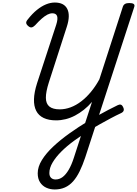

<svg xmlns="http://www.w3.org/2000/svg" viewBox="-20 -1008 1083 1517"><path d="M413 489Q376 489 345.5 475Q315 461 296.5 432.5Q278 404 278 361Q278 310 311 256.5Q344 203 400.5 150Q457 97 528.5 46Q600 -5 678 -52Q715 -74 755 -96Q795 -118 834.5 -139Q874 -160 910 -177Q924 -184 934.5 -181Q945 -178 952 -163Q961 -146 957 -134Q953 -122 936 -114Q897 -96 855 -73.5Q813 -51 770 -27Q727 -3 687 23Q623 62 565.5 104Q508 146 464.5 189.5Q421 233 395.5 276Q370 319 370 359Q370 384 383.5 397Q397 410 419 410Q449 410 474.5 391Q500 372 522.5 334Q545 296 563 240L707 -203Q677 -168 643 -141Q609 -114 573 -95Q537 -76 499 -66.5Q461 -57 423 -57Q365 -57 325 -76Q285 -95 266 -132.5Q247 -170 248.5 -224.5Q250 -279 273 -351L424 -812Q439 -859 431 -881Q423 -903 394 -903Q375 -903 354.5 -892.5Q334 -882 310 -861Q286 -840 257 -808Q242 -793 229 -791.5Q216 -790 202 -803Q188 -815 187 -827Q186 -839 199 -854Q235 -900 271.5 -929.5Q308 -959 343.5 -973.5Q379 -988 413 -988Q486 -988 511.5 -937.5Q537 -887 508 -797L366 -357Q342 -282 342.5 -235Q343 -188 370.5 -166Q398 -144 452 -144Q495 -144 538 -160Q581 -176 621.5 -207Q662 -238 698.5 -282Q735 -326 765 -381L951 -956Q956 -970 968 -977Q980 -984 1002 -984Q1025 -984 1035.5 -977Q1046 -970 1041 -954L654 234Q633 297 609.5 345Q586 393 557.5 425Q529 457 493 473Q457 489 413 489Z"/></svg>

Font: Playwrite NO
Style: Regular
Weight: 400
Designer: Veronika Burian, José Scaglione
Foundry: TypeTogether
Version: Version 1.002